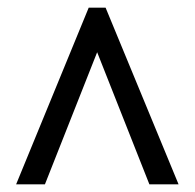

<svg xmlns="http://www.w3.org/2000/svg" viewBox="-20 -734 508 500"><path d="M22 -254 211 -714H255L445 -254H369L233 -598L97 -254Z"/></svg>

Font: Noto Serif Condensed Black
Style: Regular
Weight: 900
Width: 3
Designer: Monotype Design Team
Foundry: Monotype Imaging Inc.
Version: Version 2.015; ttfautohint (v1.8.4.7-5d5b)